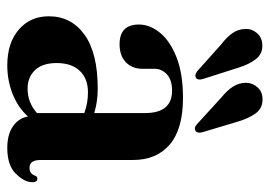

<svg xmlns="http://www.w3.org/2000/svg" viewBox="-122 -574 706 501"><g transform="rotate(90 230.5 -324.0)"><path d="M23 -99Q23 -157.5 71 -192Q119 -226.5 211.5 -226.5Q230.5 -226.5 246.2 -224Q262 -221.5 275.5 -217.5V-350Q275.5 -420.5 217 -420.5Q189 -420.5 174.5 -407Q160 -393.5 160 -375V-343.5Q160 -316 142.8 -299.8Q125.5 -283.5 96 -283.5Q44.5 -283.5 44.5 -334Q44.5 -362.5 66 -389Q87.5 -415.5 130.2 -432.2Q173 -449 236 -449Q317 -449 357.5 -414.5Q398 -380 398 -318.5V-77Q398 -48.5 418.5 -48.5Q434.5 -48.5 439.5 -64.5Q442 -69 446.5 -69Q456 -69 456 -56Q456 -35.5 434 -13Q412 9.5 366.5 9.5Q331 9.5 309.8 -5.5Q288.5 -20.5 284.5 -44.5Q261 -18.5 225.8 -4.5Q190.5 9.5 151 9.5Q92.5 9.5 57.8 -20.5Q23 -50.5 23 -99ZM145 -119.5Q145 -82 163.5 -62.8Q182 -43.5 212 -43.5Q248 -43.5 275.5 -68V-191.5Q250 -201 221.5 -201Q185.5 -201 165.2 -179.5Q145 -158 145 -119.5ZM297.5 -593 325 -501.5Q329 -487.5 323 -482.5Q315 -476.5 305 -485L234.5 -549.5Q216.5 -564 206.5 -579.5Q196.5 -595 196.5 -614.5Q197 -631 208.8 -644Q220.5 -657 241.5 -656.5Q263.5 -656 276.2 -638.8Q289 -621.5 297.5 -593ZM157 -594 186 -503Q190.5 -489.5 185 -484Q178 -478 167 -485.5L96 -549Q77.5 -563 67 -578Q56.5 -593 56 -612.5Q55.5 -629 67.2 -642.5Q79 -656 99.5 -656Q121 -656.5 134.5 -639.5Q148 -622.5 157 -594Z"/></g></svg>

Font: Fraunces 144pt Soft SemiBold
Style: Regular
Weight: 600
Version: Version 1.000;[b76b70a41]